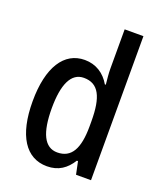

<svg xmlns="http://www.w3.org/2000/svg" viewBox="-142 -917 800 952"><g transform="rotate(20 258.5 -441.0)"><path d="M219 -56C280 -56 320 -85 350 -133H356L370 -66H449V-826H350V-618C350 -594 353 -565 356 -536H351C322 -586 276 -616 217 -616C109 -616 43 -516 43 -335C43 -154 108 -56 219 -56ZM244 -138C176 -138 144 -206 144 -335C144 -461 176 -531 243 -531C321 -531 351 -469 351 -341V-315C351 -196 318 -138 244 -138Z"/></g></svg>

Font: Noto Sans Malayalam UI Condensed Medium
Style: Regular
Weight: 500
Width: 3
Designer: Jelle Bosma - Monotype Design Team
Foundry: Monotype Imaging Inc.
Version: Version 2.104